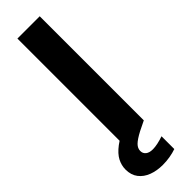

<svg xmlns="http://www.w3.org/2000/svg" viewBox="-314 -699 913 913"><g transform="rotate(-45 142.5 -243.0)"><path d="M71 0V-700H221V0ZM135 214Q96 214 64 202Q32 190 13 165.5Q-6 141 -6 104Q-6 76 7.5 50Q21 24 54 -1Q87 -26 146 -50L189 -69L221 0L172 24Q136 43 121 58Q106 73 106 91Q106 108 118.5 118Q131 128 154 128Q169 128 188 124Q207 120 227 113V199Q207 206 183.5 210Q160 214 135 214Z"/></g></svg>

Font: DM Sans 11pt Black
Style: Regular
Weight: 900
Version: Version 4.004;gftools[0.9.30]